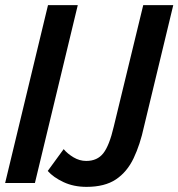

<svg xmlns="http://www.w3.org/2000/svg" viewBox="-44 -713 695 748"><path d="M293 15Q243 15 203.5 -3.5Q164 -22 142 -47L204 -132Q219 -114 242.5 -100Q266 -86 292 -86Q335 -86 358.5 -116Q382 -146 399 -219L514 -693H631L517 -220Q502 -150 476.5 -96.5Q451 -43 407.5 -14Q364 15 293 15ZM-24 0 143 -693H259L92 0Z"/></svg>

Font: Ubuntu Sans Mono SemiBold
Style: Italic
Weight: 600
Italic angle: -13.5°
Monospace: yes
Designer: Dalton Maag Ltd
Foundry: Dalton Maag Ltd
Version: Version 1.006